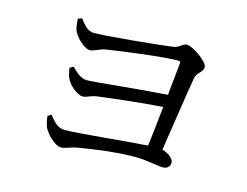

<svg xmlns="http://www.w3.org/2000/svg" viewBox="-89 -817 1177 914"><g transform="rotate(15 500.0 -360.0)"><path d="M194 -659C194 -643 197 -621 201 -606C209 -580 256 -529 287 -529C306 -529 329 -545 356 -551C450 -566 635 -590 708 -590C716 -590 719 -586 718 -579L702 -420C575 -412 347 -387 310 -387C279 -387 255 -413 233 -433L216 -423C217 -408 223 -383 230 -370C241 -345 284 -307 311 -307C330 -307 345 -320 375 -325C455 -335 583 -351 695 -358C688 -287 680 -215 673 -162C562 -155 338 -131 269 -131C233 -131 212 -160 191 -185L174 -175C175 -156 181 -134 186 -121C196 -96 243 -46 274 -46C293 -46 320 -59 342 -64C426 -79 541 -94 627 -94C682 -94 743 -80 766 -80C790 -80 802 -93 802 -113C802 -132 774 -153 744 -161C762 -276 787 -448 801 -528C806 -558 837 -567 837 -591C837 -619 757 -674 728 -674C706 -674 700 -652 666 -647C605 -638 344 -613 284 -613C252 -613 233 -641 213 -666Z"/></g></svg>

Font: Noto Serif SC Medium
Style: Regular
Weight: 500
Designer: Ryoko NISHIZUKA 西塚涼子 (kana & ideographs); Frank Grießhammer (Latin, Greek & Cyrillic); Wenlong ZHANG 张文龙 (bopomofo); San
Foundry: Adobe Systems Incorporated
Version: Version 1.001;PS 1.001;hotconv 16.6.54;makeotf.lib2.5.65590